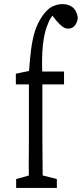

<svg xmlns="http://www.w3.org/2000/svg" viewBox="-20 -920 401 940"><path d="M59.1 0V-43.5L146 -67.4H164.1L258.3 -43.5V0ZM120.1 0Q121.1 -33.2 121.1 -66.9Q121.1 -84 121.1 -84Q120.6 -86.4 120.6 -111.8Q120.6 -140.1 121.1 -168Q121.6 -195.8 121.6 -251.5V-506.8H57.6V-559.1L146 -577.6L121.6 -558.1V-564.9Q126 -630.9 132.6 -680.4Q139.2 -730 151.4 -768.3Q163.6 -806.6 186 -839.4Q209.5 -874.5 234.6 -887.2Q259.8 -899.9 286.6 -899.9Q314 -899.9 334.5 -885Q355 -870.1 360.8 -835Q359.9 -812.5 347.4 -796.1Q335 -779.8 314 -779.8Q299.8 -779.8 286.1 -789.6Q272.5 -799.3 257.3 -817.4L221.7 -861.8V-872.6H276.9V-865.2Q255.4 -860.4 241 -847.2Q226.6 -834 214.4 -802.7Q206.1 -783.7 200.2 -759.8Q194.3 -735.8 190.4 -703.1Q186.5 -671.4 186 -626.5Q186 -615.7 186 -603.5Q186 -566.9 187.5 -521.5V-251.5Q187.5 -210 188 -168Q188.5 -126 188.7 -83.7Q189 -41.5 189.9 0ZM154.3 -506.8V-569.8H293.5V-506.8Z"/></svg>

Font: Scarab Serif
Style: Regular
Weight: 400
Designer: John Roberts
Foundry: Scarab
Version: 1.0